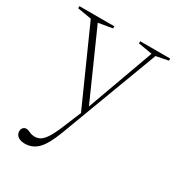

<svg xmlns="http://www.w3.org/2000/svg" viewBox="-166 -534 838 906"><g transform="rotate(30 253.0 -80.5)"><path d="M103.5 265Q79.5 265 65.5 254.8Q51.5 244.5 51.5 227Q51.5 214.5 58.5 207.2Q65.5 200 75 200Q85 200 97.8 206.5Q110.5 213 128 213Q143 213 156.8 205.2Q170.5 197.5 185.8 174.5Q201 151.5 220 106L261 7L78.5 -401.5L2.5 -414.5V-426H192.5V-414.5L116.5 -401.5L278 -38.5L409.5 -401.5L333.5 -414.5V-426H497V-414.5L431 -401.5L231.5 130Q203 205.5 173.8 235.2Q144.5 265 103.5 265Z"/></g></svg>

Font: Newsreader 16pt ExtraLight
Style: Regular
Weight: 275
Designer: Hugues Gentile
Foundry: Production Type
Version: Version 1.003; ttfautohint (v1.8.3)